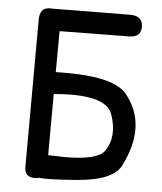

<svg xmlns="http://www.w3.org/2000/svg" viewBox="-53 -790 710 843"><g transform="rotate(5 302.0 -368.0)"><path d="M130.4 7.8Q141.6 7.8 150.9 5.4Q190.9 10.3 318.4 0Q477.1 -12.7 510.3 -82Q602.5 -265.6 497.1 -395.5Q439 -466.8 210.4 -463.9Q186 -463.9 183.1 -463.4L184.1 -644Q336.4 -646 488.3 -647.5Q543.9 -647.9 542.5 -695.8Q541 -743.2 485.4 -742.7Q314.5 -741.2 143.6 -739.7Q138.7 -740.2 132.8 -740.2Q88.4 -739.3 88.4 -687L86.4 -37.6Q85.9 7.8 130.4 7.8ZM181.6 -97.2 182.6 -366.7Q411.1 -387.2 441.4 -300.8Q475.1 -205.1 429.7 -139.2Q399.9 -95.2 255.4 -95.2Q226.1 -95.7 181.6 -97.2Z"/></g></svg>

Font: Comic Relief
Style: Regular
Weight: 400
Designer: Jeff Davis
Foundry: Loudifier
Version: Version 1.200; ttfautohint (v1.8.4.7-5d5b)